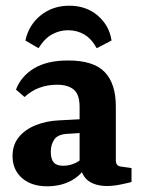

<svg xmlns="http://www.w3.org/2000/svg" viewBox="-20 -645 495 673"><path d="M145 8Q90 8 57 -21Q24 -50 24 -98Q24 -138 46.5 -165Q69 -192 106 -206.5Q143 -221 185 -223L280 -228V-180L219 -176Q184 -175 171 -157Q158 -139 158 -113Q158 -88 168 -76Q178 -64 201 -64Q224 -64 244 -73.5Q264 -83 277 -99L287 -71Q268 -33 231 -12.5Q194 8 145 8ZM36 -331Q54 -378 99.5 -405.5Q145 -433 219 -433Q308 -433 347 -392.5Q386 -352 386 -272V-83Q386 -63 405 -61L441 -56V-7Q426 -3 401.5 2Q377 7 355 7Q317 7 292 -9.5Q267 -26 259 -69V-270Q259 -314 238.5 -331Q218 -348 180 -348Q147 -348 118.5 -337.5Q90 -327 66 -305ZM223 -625Q282 -625 322.5 -590.5Q363 -556 371 -503L319 -476Q301 -509 275.5 -524Q250 -539 219 -539Q188 -539 161.5 -524Q135 -509 115 -476L69 -503Q81 -558 123 -591.5Q165 -625 223 -625Z"/></svg>

Font: Yrsa
Style: Regular
Weight: 400
Designer: Anna Giedrys (Yrsa+Rasa design), David Brezina (Yrsa art-direction, Rasa art-direction, design)
Foundry: Rosetta Type Foundry
Version: Version 2.004